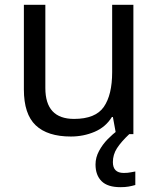

<svg xmlns="http://www.w3.org/2000/svg" viewBox="-20 -556 658 796"><path d="M533 -536V0H461L448 -71H444Q418 -29 372 -9.5Q326 10 274 10Q177 10 128 -36.5Q79 -83 79 -185V-536H168V-191Q168 -63 287 -63Q376 -63 410.5 -113Q445 -163 445 -257V-536ZM448 116Q448 161 493 161Q510 161 521.5 158.5Q533 156 541 155V211Q527 215 513 217.5Q499 220 479 220Q426 220 401 195Q376 170 376 126Q376 97 390.5 70Q405 43 426.5 21Q448 -1 468 -15L516 0Q482 32 465 58.5Q448 85 448 116Z"/></svg>

Font: Noto Sans Old South Arabian
Style: Regular
Weight: 400
Designer: Monotype Design Team
Foundry: Monotype Imaging Inc.
Version: Version 2.001; ttfautohint (v1.8.4.7-5d5b)